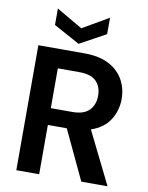

<svg xmlns="http://www.w3.org/2000/svg" viewBox="-98 -988 819 1059"><g transform="rotate(10 311.5 -459.0)"><path d="M68 0V-700H325Q409 -700 463.5 -671.5Q518 -643 545 -594.5Q572 -546 572 -487Q572 -423 538.5 -370Q505 -317 434 -293L579 0H432L302 -276H196V0ZM196 -370H317Q381 -370 411 -401Q441 -432 441 -483Q441 -533 411.5 -563Q382 -593 316 -593H196ZM285 -746 139 -826V-918L285 -833L431 -918V-826Z"/></g></svg>

Font: DeepMind Sans
Style: Bold
Weight: 700
Designer: Jonny Pinhorn / Modifications: Colophon Foundry
Foundry: Colophon Foundry
Version: Version 1.002; ttfautohint (v1.8.2)